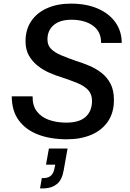

<svg xmlns="http://www.w3.org/2000/svg" viewBox="-20 -759 717 1060"><path d="M350 10Q258 10 189.5 -16.5Q121 -43 83 -95.5Q45 -148 45 -227H160Q159 -176 183.5 -144Q208 -112 250.5 -97Q293 -82 346 -82Q418 -82 453 -114Q488 -146 488 -202Q488 -239 466.5 -262Q445 -285 407 -300.5Q369 -316 321 -332Q287 -342 252 -357.5Q217 -373 187.5 -396.5Q158 -420 139.5 -452.5Q121 -485 121 -531Q121 -596 152.5 -642.5Q184 -689 240.5 -714Q297 -739 372 -739Q456 -739 519 -712Q582 -685 617 -636Q652 -587 652 -522H538Q539 -584 493.5 -617Q448 -650 374 -650Q311 -650 276.5 -620.5Q242 -591 242 -542Q242 -509 262 -489Q282 -469 317.5 -454Q353 -439 399 -423Q435 -412 472 -396.5Q509 -381 540 -357Q571 -333 590 -297Q609 -261 609 -207Q609 -137 576 -88.5Q543 -40 484.5 -15Q426 10 350 10ZM201 281 211 224H226Q251 222 264 208Q277 194 281 169L285 150H234L250 61H353L332 179Q323 233 295.5 256Q268 279 227 281Z"/></svg>

Font: Hubot Sans Medium
Style: Italic
Weight: 500
Italic angle: -10°
Designer: Deni Anggara
Foundry: GitHub
Version: Version 1.001; ttfautohint (v1.8.4.7-5d5b);gftools[0.9.31]